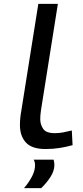

<svg xmlns="http://www.w3.org/2000/svg" viewBox="-20 -760 429 992"><path d="M178 -740H279L192 -192Q191 -185 189.5 -172Q188 -159 188 -143Q188 -117 203 -94.5Q218 -72 263 -72Q286 -72 306.5 -76Q327 -80 351 -86L355 -10Q323 -1 288.5 4.5Q254 10 215 10Q145 10 114 -23.5Q83 -57 83 -114Q83 -133 85 -152.5Q87 -172 90 -187ZM154 65H257Q261 80 261 91Q261 123 241 154Q221 185 193 212H104Q129 183 145 152.5Q161 122 161 94Q161 76 154 65Z"/></svg>

Font: Georama ExtraExtended
Style: Italic
Weight: 400
Width: 8
Italic angle: -9°
Designer: Jean-Baptiste Levee
Foundry: Production Type
Version: Version 1.000